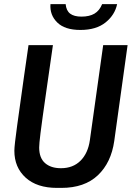

<svg xmlns="http://www.w3.org/2000/svg" viewBox="-20 -906 642 936"><path d="M258 10Q160 10 105 -40Q50 -90 50 -171Q50 -184 53.5 -215Q57 -246 63.5 -293Q70 -340 78.5 -400.5Q87 -461 97 -533Q107 -605 119 -686H238Q220 -561 208 -477Q196 -393 188.5 -340Q181 -287 177.5 -257.5Q174 -228 172.5 -212.5Q171 -197 171 -187Q171 -136 199.5 -111Q228 -86 277 -86Q336 -86 372.5 -122.5Q409 -159 418 -222L483 -686H602L537 -219Q522 -113 457 -51.5Q392 10 279 10ZM372 -760Q296 -760 259 -796.5Q222 -833 226 -886H300Q303 -854 322 -839.5Q341 -825 377 -825Q416 -825 440.5 -839.5Q465 -854 478 -886H551Q540 -833 494.5 -796.5Q449 -760 372 -760Z"/></svg>

Font: Chivo Mono Medium Medium
Style: Italic
Weight: 500
Italic angle: -8.05°
Monospace: yes
Version: Version 1.008